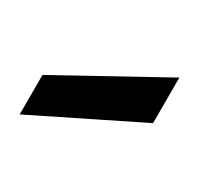

<svg xmlns="http://www.w3.org/2000/svg" viewBox="-63 -870 366 354"><g transform="rotate(30 120.5 -693.0)"><path d="M231 -699 10 -590V-674L231 -796Z"/></g></svg>

Font: Poppins-Tabular Medium
Style: Regular
Weight: 500
Designer: Ninad Kale (Devanagari), Jonny Pinhorn (Latin)
Foundry: Indian Type Foundry
Version: Version 4.004